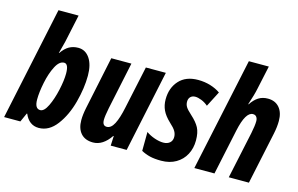

<svg xmlns="http://www.w3.org/2000/svg" viewBox="-103 -997 1933 1244"><g transform="rotate(15 863.0 -375.0)"><path d="M130 -60H127L100 0H-9L152 -760H287L247 -573Q244 -559 226 -493H228Q252 -528 279 -543Q306 -558 340 -558Q388 -558 417 -515.5Q446 -473 446 -399Q446 -316 420.5 -220Q395 -124 344.5 -57Q294 10 225 10Q192 10 168 -8Q144 -26 130 -60ZM306 -376Q306 -441 276 -441Q244 -441 219.5 -393.5Q195 -346 181.5 -280Q168 -214 168 -166Q168 -104 205 -104Q231 -104 254 -151.5Q277 -199 291.5 -264.5Q306 -330 306 -376Z M479 -111Q479 -147 489 -195L563 -548H698L631 -230Q620 -175 620 -150Q620 -111 649 -111Q678 -111 698.5 -150.5Q719 -190 734 -263L795 -548H929L813 0H706L709 -65H706Q655 10 589 10Q536 10 507.5 -22Q479 -54 479 -111Z M912 -20 913 -147Q938 -129 970.5 -118Q1003 -107 1029 -107Q1056 -107 1072.5 -121Q1089 -135 1089 -160Q1089 -180 1078.5 -198.5Q1068 -217 1038 -244Q1002 -278 987 -310.5Q972 -343 972 -382Q972 -459 1017 -508.5Q1062 -558 1144 -558Q1188 -558 1227 -546Q1266 -534 1294 -514L1241 -411Q1220 -429 1196 -438.5Q1172 -448 1154 -448Q1134 -448 1122 -436Q1110 -424 1110 -403Q1110 -385 1119 -369.5Q1128 -354 1158 -327Q1197 -292 1214 -260Q1231 -228 1231 -175Q1231 -123 1209 -81Q1187 -39 1145 -14.5Q1103 10 1046 10Q1001 10 970.5 2.5Q940 -5 912 -20Z M1429 -760H1563L1529 -602Q1521 -562 1497 -490H1500Q1522 -524 1549 -541Q1576 -558 1612 -558Q1661 -558 1689 -525.5Q1717 -493 1717 -436Q1717 -396 1707 -349L1633 0H1498L1565 -314Q1576 -367 1576 -397Q1576 -414 1568 -425Q1560 -436 1544 -436Q1495 -436 1467 -306L1402 0H1267Z"/></g></svg>

Font: Noto Sans Display Ex Bold Cond
Style: Italic
Weight: 800
Width: 3
Italic angle: -12°
Designer: Monotype Design team
Foundry: Monotype Imaging Inc.
Version: Version 1.000